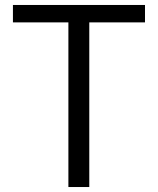

<svg xmlns="http://www.w3.org/2000/svg" viewBox="-20 -752 634 772"><path d="M255 -662H32V-732H563V-662H339V0H255Z"/></svg>

Font: KaiGen Gothic SC Normal
Style: Regular
Weight: 300
Designer: Ryoko NISHIZUKA Ë•øÂ°öÊ∂ºÂ≠ê (kana & ideographs); Paul D. Hunt (Latin, Greek & Cyrillic); Wenlong ZHANG Âº†ÊñáÈæô (bopom
Version: Version 1.001 October 10, 2014